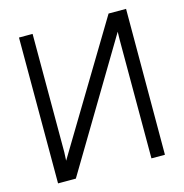

<svg xmlns="http://www.w3.org/2000/svg" viewBox="-108 -833 894 932"><g transform="rotate(-15 339.0 -366.5)"><path d="M607.9 -732.9 606.9 0H539.1V-595.2L540 -636.2L159.2 0H69.8V-732.9H138.2V-138.2L136.2 -96.2L520 -732.9Z"/></g></svg>

Font: Kreadon
Style: Regular
Weight: 400
Designer: kohakuno
Foundry: StudioGnu
Version: Version 1.000;Glyphs 3.1.2 (3151)